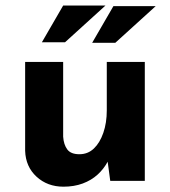

<svg xmlns="http://www.w3.org/2000/svg" viewBox="-20 -664 624 705"><path d="M212.9 21.5Q154.3 21.5 114.3 -15.1Q74.2 -51.8 72.3 -110.4V-436.5H211.9V-162.1Q213.9 -132.8 227.1 -115.2Q240.2 -97.7 271.5 -97.7Q302.7 -97.7 324.7 -118.7Q346.7 -139.6 359.4 -176.3Q372.1 -212.9 372.1 -258.8V-436.5H511.7V0H384.8L374 -80.1L376 -71.3Q361.3 -43.9 338.4 -22.9Q315.4 -2 283.7 9.8Q252 21.5 212.9 21.5ZM367.2 -643.6 218.8 -508.8H133.8L211.9 -643.6ZM551.8 -641.6 403.3 -506.8H318.4L396.5 -641.6Z"/></svg>

Font: Josefin Sans CFJ
Style: Bold
Weight: 700
Designer: Santiago Orozco
Foundry: Typemade
Version: Version 2.001